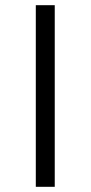

<svg xmlns="http://www.w3.org/2000/svg" viewBox="-20 -720 349 740"><path d="M118 -700H191V0H118Z"/></svg>

Font: APTA Sans Regular
Style: Regular
Weight: 400
Version: Version 7.200